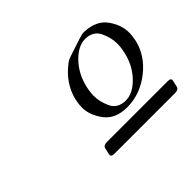

<svg xmlns="http://www.w3.org/2000/svg" viewBox="-93 -847 723 723"><g transform="rotate(-45 268.5 -485.5)"><path d="M174.8 -334H499Q517.1 -334 514.2 -321.3L508.3 -295.4Q505.4 -282.7 487.3 -282.7H163.1Q147.5 -282.7 147.5 -292Q147.5 -293.5 147.9 -295.4L153.8 -321.3Q156.7 -334 174.8 -334ZM521.5 -527.8Q506.8 -463.4 450.4 -418.7Q394 -374 326.7 -372.1H321.8Q259.8 -372.1 230 -411.6Q200.2 -451.2 200.2 -492.2Q200.2 -509.8 204.6 -528.8V-529.8Q221.2 -600.6 285.6 -648.4Q293.5 -654.3 306.2 -658.4Q318.8 -662.6 339.6 -669.4Q360.4 -676.3 378.2 -682.1Q396 -688 406.2 -688H407.2Q469.7 -685.5 497.8 -646.5Q525.9 -607.4 525.9 -565.9Q525.9 -548.8 521.5 -529.8ZM391.6 -666.5Q354 -666.5 317.6 -628.9Q281.2 -591.3 268.1 -535.2Q262.7 -511.7 262.7 -490.7Q262.7 -461.4 277.3 -428.7Q292 -396 332 -394H336.4Q374 -394 410.4 -431.4Q446.8 -468.8 459.5 -524.9Q464.8 -548.3 464.8 -568.8Q464.8 -598.6 450 -631.3Q435.1 -664.1 395.5 -666.5Z"/></g></svg>

Font: Caudex
Style: Italic
Weight: 400
Italic angle: -13°
Version: Version 1.04